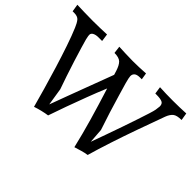

<svg xmlns="http://www.w3.org/2000/svg" viewBox="-112 -891 1184 1184"><g transform="rotate(45 479.5 -299.5)"><path d="M257 18Q243 -34 223 -104Q203 -174 180 -249Q157 -324 134 -391.5Q111 -459 91 -506Q79 -535 66 -551Q53 -567 22 -567H9L1 -616Q33 -615 69 -614Q105 -613 139 -613Q174 -613 205 -614Q236 -615 260 -616L267 -566H235Q213 -566 198.5 -558.5Q184 -551 184 -537Q184 -533 185 -526Q186 -519 190 -502Q194 -487 205.5 -448Q217 -409 233 -358.5Q249 -308 265.5 -258.5Q282 -209 295 -173L313 -59Q333 -114 356.5 -176.5Q380 -239 402 -298Q424 -357 441.5 -403Q459 -449 467 -471Q463 -483 459 -497Q447 -535 430 -551.5Q413 -568 373 -568L367 -616Q394 -615 424 -613.5Q454 -612 488 -612Q512 -612 541.5 -613Q571 -614 600 -616L607 -572H593Q566 -572 554.5 -562.5Q543 -553 543 -536Q543 -524 554 -484Q563 -454 578 -402Q593 -350 612 -289.5Q631 -229 650 -173L657 -77Q673 -122 692 -174.5Q711 -227 729 -279.5Q747 -332 762.5 -378Q778 -424 788 -456Q798 -488 800 -500Q804 -525 804 -532Q804 -555 788 -562Q772 -569 740 -569H728L721 -617Q775 -614 835 -614Q893 -614 950 -617L958 -568Q917 -568 900 -554Q883 -540 872 -511Q839 -421 807 -331Q775 -241 748 -158.5Q721 -76 701 -6Q679 -3 655.5 4Q632 11 609 18Q587 -76 559 -173Q531 -270 496 -381Q470 -319 445 -252.5Q420 -186 397 -123Q374 -60 356 -6Q334 -3 307 3.5Q280 10 257 18Z"/></g></svg>

Font: Maname
Style: Regular
Weight: 400
Designer: Pathum Egodawatta
Foundry: mooniak
Version: Version 1.000; ttfautohint (v1.8.4.7-5d5b)